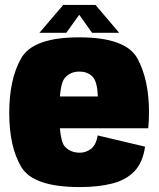

<svg xmlns="http://www.w3.org/2000/svg" viewBox="-20 -753 647 779"><path d="M303.5 6Q114.5 6 66 -76Q17.5 -158 17.5 -294.8Q17.5 -431.5 65.8 -516.5Q114 -601.5 301 -601.5Q491.5 -601.5 538 -515Q584.5 -428.5 584.5 -298Q584.5 -261 581.5 -232.5H223Q228 -174.5 243.5 -158Q266 -133.5 304 -133.5Q328.5 -133.5 349 -148.8Q369.5 -164 376.5 -203.5L568.5 -158Q559.5 -94 525.8 -58.5Q492 -23 435.8 -8.5Q379.5 6 303.5 6ZM223 -361.5H377Q375 -418 358 -439Q338.5 -462.5 301.5 -462.5Q264.5 -462.5 242.5 -436Q227.5 -418 223 -361.5ZM140 -620 236.5 -733H367.5L463.5 -620H353.5L301.5 -693L249 -620Z"/></svg>

Font: Anybody Black
Style: Regular
Weight: 900
Designer: Tyler Finck
Foundry: Etcetera Type Company
Version: Version 1.010; ttfautohint (v1.8.3) -l 8 -r 50 -G 200 -x 14 